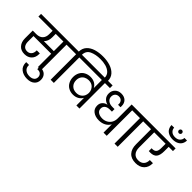

<svg xmlns="http://www.w3.org/2000/svg" viewBox="-10 -2168 3571 3571"><g transform="rotate(45 1775.5 -382.5)"><path d="M846 -740C846 -740 -27 -740 -27 -740C-27 -740 -27 -670 -27 -670C-27 -670 347 -670 347 -670C347 -670 347 -579 347 -579C347 -579 347 -579 347 -579C347 -527 332 -486 303 -456C274 -426 231 -411 175 -411C175 -411 83 -411 83 -411C83 -411 83 -207 83 -207C83 -207 83 -207 83 -207C83 -142 100 -90 135 -51C169 -11 218 9 282 9C282 9 282 9 282 9C342 9 390 -9 425 -45C460 -80 477 -128 477 -188C477 -188 477 -188 477 -188C477 -194 477 -199 476 -204C476 -204 396 -204 396 -204C396 -204 396 -192 396 -192C396 -192 396 -192 396 -192C396 -153 386 -122 365 -99C344 -75 316 -63 281 -63C281 -63 281 -63 281 -63C242 -63 213 -76 194 -101C175 -126 165 -160 165 -203C165 -203 165 -349 165 -349C165 -349 631 -349 631 -349C631 -349 631 0 631 0C631 0 713 0 713 0C713 0 713 -670 713 -670C713 -670 846 -670 846 -670C846 -670 846 -740 846 -740ZM631 -418C631 -418 368 -418 368 -418C368 -418 368 -418 368 -418C387 -436 402 -459 413 -486C424 -513 429 -544 429 -579C429 -579 429 -670 429 -670C429 -670 631 -670 631 -670C631 -670 631 -418 631 -418Z M840 130C840 130 840 130 840 130C840 83 826 45 797 15C768 -14 727 -29 674 -29C674 -29 650 -29 650 -29C650 -29 650 37 650 37C650 37 674 37 674 37C674 37 674 37 674 37C703 37 726 46 743 64C760 82 768 104 768 129C768 129 768 129 768 129C768 162 757 188 734 206C711 225 679 234 640 234C640 234 640 234 640 234C593 234 556 222 527 197C498 173 484 137 487 90C487 90 412 90 412 90C412 90 412 90 412 90C410 160 431 212 475 247C519 282 575 300 642 300C642 300 642 300 642 300C703 300 752 285 787 254C822 224 840 183 840 130Z M1350 -996C1350 -996 1350 -996 1350 -996C1279 -996 1215 -987 1158 -970C1101 -952 1054 -924 1019 -886C984 -847 966 -799 965 -740C965 -740 833 -740 833 -740C833 -740 833 -670 833 -670C833 -670 965 -670 965 -670C965 -670 965 0 965 0C965 0 1049 0 1049 0C1049 0 1049 -670 1049 -670C1049 -670 1180 -670 1180 -670C1180 -670 1180 -740 1180 -740C1180 -740 1048 -740 1048 -740C1048 -740 1048 -740 1048 -740C1049 -809 1079 -858 1138 -886C1196 -913 1267 -927 1350 -927C1350 -927 1350 -927 1350 -927C1400 -927 1448 -921 1493 -909C1538 -896 1576 -876 1606 -847C1635 -818 1650 -781 1650 -736C1650 -736 1650 -720 1650 -720C1650 -720 1734 -720 1734 -720C1734 -720 1734 -737 1734 -737C1734 -737 1734 -737 1734 -737C1734 -794 1717 -842 1682 -881C1647 -920 1600 -949 1542 -968C1483 -987 1419 -996 1350 -996Z M1127 -740C1127 -740 1127 -670 1127 -670C1127 -670 1642 -670 1642 -670C1642 -670 1642 -458 1642 -458C1642 -458 1642 -458 1642 -458C1625 -490 1601 -516 1569 -535C1536 -554 1497 -563 1452 -563C1452 -563 1452 -563 1452 -563C1408 -563 1369 -553 1334 -534C1299 -515 1272 -488 1253 -453C1234 -418 1224 -378 1224 -333C1224 -333 1224 -333 1224 -333C1224 -286 1234 -244 1253 -209C1272 -173 1298 -145 1333 -126C1368 -106 1407 -96 1452 -96C1452 -96 1452 -96 1452 -96C1497 -96 1535 -106 1568 -125C1600 -144 1625 -169 1642 -201C1642 -201 1642 0 1642 0C1642 0 1723 0 1723 0C1723 0 1723 -670 1723 -670C1723 -670 1855 -670 1855 -670C1855 -670 1855 -740 1855 -740C1855 -740 1127 -740 1127 -740ZM1473 -163C1473 -163 1473 -163 1473 -163C1424 -163 1384 -178 1353 -208C1322 -238 1306 -279 1306 -330C1306 -330 1306 -330 1306 -330C1306 -363 1313 -393 1328 -418C1343 -443 1363 -462 1388 -475C1413 -488 1442 -495 1473 -495C1473 -495 1473 -495 1473 -495C1510 -495 1541 -487 1567 -471C1592 -455 1611 -434 1624 -409C1636 -384 1642 -357 1642 -329C1642 -329 1642 -328 1642 -328C1642 -328 1642 -328 1642 -328C1642 -301 1636 -275 1624 -250C1611 -225 1592 -204 1567 -188C1541 -171 1510 -163 1473 -163Z M2570 -740C2570 -740 2356 -740 2356 -740C2356 -740 2356 -372 2356 -372C2356 -372 2356 -372 2356 -372C2356 -332 2347 -297 2330 -266C2312 -235 2288 -211 2257 -194C2226 -177 2191 -168 2152 -168C2152 -168 2152 -168 2152 -168C2107 -168 2071 -178 2043 -197C2015 -216 2001 -243 2001 -280C2001 -280 2001 -280 2001 -280C2001 -312 2013 -338 2036 -357C2059 -376 2093 -386 2137 -386C2137 -386 2191 -386 2191 -386C2191 -386 2191 -454 2191 -454C2191 -454 2134 -454 2134 -454C2134 -454 2134 -454 2134 -454C2088 -454 2051 -465 2024 -487C1996 -508 1982 -538 1982 -576C1982 -576 1982 -576 1982 -576C1982 -605 1991 -630 2009 -650C2027 -669 2052 -679 2083 -679C2083 -679 2083 -679 2083 -679C2114 -679 2138 -670 2156 -651C2173 -632 2182 -609 2182 -581C2182 -581 2181 -557 2181 -557C2181 -557 2245 -557 2245 -557C2245 -557 2245 -557 2245 -557C2246 -564 2246 -575 2246 -590C2246 -590 2246 -590 2246 -590C2246 -637 2231 -676 2202 -705C2172 -734 2131 -749 2080 -749C2080 -749 2080 -749 2080 -749C2029 -749 1988 -734 1957 -703C1925 -672 1909 -633 1909 -584C1909 -584 1909 -584 1909 -584C1909 -539 1922 -502 1947 -475C1972 -447 2002 -429 2038 -420C2038 -420 2038 -417 2038 -417C2038 -417 2038 -417 2038 -417C2005 -412 1977 -397 1953 -372C1928 -347 1916 -313 1916 -272C1916 -272 1916 -272 1916 -272C1916 -217 1936 -174 1977 -144C2018 -113 2070 -98 2133 -98C2133 -98 2133 -98 2133 -98C2184 -98 2229 -109 2268 -130C2307 -151 2336 -181 2356 -219C2356 -219 2356 0 2356 0C2356 0 2440 0 2440 0C2440 0 2440 -670 2440 -670C2440 -670 2570 -670 2570 -670C2570 -670 2570 -740 2570 -740Z M2729 0C2729 0 2729 -670 2729 -670C2729 -670 2860 -670 2860 -670C2860 -670 2860 -740 2860 -740C2860 -740 2513 -740 2513 -740C2513 -740 2513 -670 2513 -670C2513 -670 2645 -670 2645 -670C2645 -670 2645 0 2645 0C2645 0 2729 0 2729 0Z M3194 -427C3194 -427 3194 -353 3194 -353C3194 -353 3194 -353 3194 -353C3203 -352 3217 -351 3234 -351C3234 -351 3234 -351 3234 -351C3293 -351 3336 -368 3362 -401C3387 -434 3400 -485 3400 -554C3400 -554 3400 -670 3400 -670C3400 -670 3512 -670 3512 -670C3512 -670 3512 -740 3512 -740C3512 -740 2807 -740 2807 -740C2807 -740 2807 -670 2807 -670C2807 -670 2936 -670 2936 -670C2936 -670 2937 -273 2937 -273C2937 -273 2937 -273 2937 -273C2937 -194 2957 -132 2998 -87C3038 -42 3098 -19 3178 -19C3178 -19 3178 -19 3178 -19C3249 -19 3306 -39 3347 -80C3388 -120 3408 -176 3408 -248C3408 -248 3326 -248 3326 -248C3326 -248 3326 -248 3326 -248C3326 -199 3313 -160 3287 -133C3260 -105 3223 -91 3176 -91C3176 -91 3176 -91 3176 -91C3125 -91 3087 -107 3060 -139C3033 -170 3019 -214 3019 -271C3019 -271 3019 -670 3019 -670C3019 -670 3319 -670 3319 -670C3319 -670 3319 -556 3319 -556C3319 -556 3319 -556 3319 -556C3319 -511 3311 -479 3295 -458C3278 -437 3252 -426 3215 -426C3215 -426 3215 -426 3215 -426C3206 -426 3199 -426 3194 -427Z M3397 -1023C3397 -1023 3397 -1023 3397 -1023C3397 -1034 3393 -1044 3385 -1053C3377 -1061 3367 -1065 3355 -1065C3355 -1065 3355 -1065 3355 -1065C3344 -1065 3334 -1061 3326 -1053C3318 -1044 3314 -1034 3314 -1023C3314 -1023 3314 -1023 3314 -1023C3314 -1012 3318 -1002 3326 -994C3334 -986 3344 -982 3355 -982C3355 -982 3355 -982 3355 -982C3367 -982 3377 -986 3385 -994C3393 -1002 3397 -1012 3397 -1023ZM3558 -994C3558 -994 3490 -994 3490 -994C3490 -994 3490 -994 3490 -994C3490 -963 3478 -937 3455 -914C3432 -891 3398 -879 3355 -879C3355 -879 3355 -879 3355 -879C3312 -879 3278 -891 3255 -914C3232 -937 3220 -963 3220 -994C3220 -994 3151 -994 3151 -994C3151 -994 3151 -994 3151 -994C3151 -961 3159 -932 3174 -905C3189 -878 3212 -857 3243 -842C3274 -826 3311 -818 3355 -818C3355 -818 3355 -818 3355 -818C3399 -818 3436 -826 3467 -842C3497 -857 3520 -878 3535 -905C3550 -932 3558 -961 3558 -994Z"/></g></svg>

Font: Girnar Poppins
Style: Regular
Weight: 500
Designer: Ninad Kale (Devanagari), Jonny Pinhorn (Latin)
Foundry: Indian Type Foundry
Version: ""